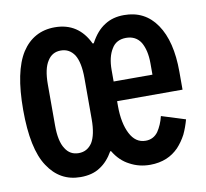

<svg xmlns="http://www.w3.org/2000/svg" viewBox="-65 -599 731 682"><g transform="rotate(-10 300.0 -258.0)"><path d="M181 -73C160 -73 144 -82 133 -100C121 -118 115 -146 115 -184C115 -184 115 -332 115 -332C115 -332 115 -332 115 -332C115 -370 121 -398 133 -416C144 -434 160 -443 181 -443C181 -443 181 -443 181 -443C202 -443 218 -434 230 -416C241 -398 247 -370 247 -332C247 -332 247 -184 247 -184C247 -184 247 -184 247 -184C247 -146 241 -118 230 -100C218 -82 202 -73 181 -73C181 -73 181 -73 181 -73ZM347 -302C347 -302 347 -343 347 -343C347 -343 347 -343 347 -343C347 -375 353 -400 365 -419C376 -438 394 -447 417 -447C417 -447 417 -447 417 -447C440 -447 458 -438 470 -419C481 -400 487 -375 487 -343C487 -343 487 -302 487 -302C487 -302 347 -302 347 -302ZM424 12C446 12 466 8 483 1C500 -6 514 -16 527 -29C539 -42 549 -56 558 -73C566 -90 572 -107 577 -125C577 -125 491 -152 491 -152C491 -152 491 -152 491 -152C486 -131 478 -113 468 -98C457 -83 442 -75 423 -75C423 -75 423 -75 423 -75C398 -75 380 -88 367 -113C354 -138 347 -172 347 -213C347 -213 347 -231 347 -231C347 -231 583 -231 583 -231C583 -231 583 -296 583 -296C583 -296 583 -296 583 -296C583 -369 569 -426 541 -467C513 -508 474 -528 424 -528C424 -528 424 -528 424 -528C397 -528 374 -522 354 -509C333 -496 316 -476 301 -448C301 -448 297 -448 297 -448C297 -448 297 -448 297 -448C272 -501 231 -528 174 -528C174 -528 174 -528 174 -528C123 -528 83 -506 55 -463C27 -419 13 -351 13 -258C13 -258 13 -258 13 -258C13 -165 27 -96 56 -53C84 -10 123 12 173 12C173 12 173 12 173 12C201 12 225 6 244 -7C263 -19 279 -37 292 -60C292 -60 295 -60 295 -60C295 -60 295 -60 295 -60C310 -35 329 -17 351 -6C373 6 397 12 424 12C424 12 424 12 424 12Z"/></g></svg>

Font: IBM Plex Mono Mod
Style: SemiBold
Weight: 500
Designer: Mike Abbink, Paul van der Laan, Pieter van Rosmalen
Foundry: Bold Monday
Version: ""